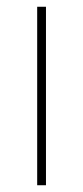

<svg xmlns="http://www.w3.org/2000/svg" viewBox="-20 -548 247 568"><path d="M116 0H90V-528H116Z"/></svg>

Font: Noto Sans Myanmar Thin
Style: Regular
Weight: 100
Designer: Monotype Design Team
Foundry: Monotype Imaging Inc.
Version: Version 2.107; ttfautohint (v1.8.4.7-5d5b)